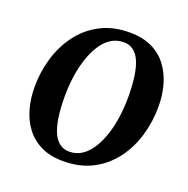

<svg xmlns="http://www.w3.org/2000/svg" viewBox="-134 -881 1000 1019"><g transform="rotate(20 366.0 -371.5)"><path d="M328 10Q255.5 10 203.2 -15.5Q151 -41 117.5 -85.2Q84 -129.5 68 -187.2Q52 -245 52 -310Q52 -393.5 75.5 -472.5Q99 -551.5 146 -614.8Q193 -678 263.8 -715.5Q334.5 -753 429.5 -753Q502.5 -753 555 -727.8Q607.5 -702.5 640.8 -658Q674 -613.5 690 -556.8Q706 -500 706 -437Q706.5 -352 683.2 -272Q660 -192 612.8 -128.5Q565.5 -65 494.5 -27.5Q423.5 10 328 10ZM341.5 -48.5Q380.5 -48.5 412 -69Q443.5 -89.5 467 -126.2Q490.5 -163 506.5 -211.2Q522.5 -259.5 530.2 -315.2Q538 -371 538 -430Q537.5 -495 530.5 -544Q523.5 -593 509 -626.2Q494.5 -659.5 471.5 -676.5Q448.5 -693.5 416 -693.5Q377 -693.5 345.5 -673.2Q314 -653 290.5 -616.5Q267 -580 251 -532Q235 -484 227.2 -429Q219.5 -374 219.5 -316.5Q219.5 -250.5 226.8 -200.5Q234 -150.5 248.8 -116.8Q263.5 -83 286.8 -65.8Q310 -48.5 341.5 -48.5Z"/></g></svg>

Font: Merriweather ExtraBold
Style: Italic
Weight: 800
Italic angle: -7.8°
Version: Version 2.101